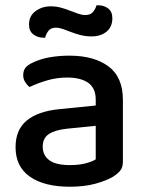

<svg xmlns="http://www.w3.org/2000/svg" viewBox="-20 -693 551 728"><path d="M245 -67Q280 -67 306 -74Q332 -81 343 -89V-216L234 -205Q188 -200 165 -184.5Q142 -169 142 -137Q142 -104 167 -85.5Q192 -67 245 -67ZM243 -482Q336 -482 391 -441.5Q446 -401 446 -314V-81Q446 -58 435.5 -45.5Q425 -33 407 -22Q381 -7 340 4Q299 15 245 15Q148 15 93.5 -23Q39 -61 39 -135Q39 -201 81.5 -236Q124 -271 204 -279L343 -293V-315Q343 -359 314.5 -379Q286 -399 235 -399Q195 -399 158 -388Q121 -377 92 -363Q82 -371 75 -382.5Q68 -394 68 -408Q68 -425 76.5 -436Q85 -447 103 -455Q131 -469 167 -475.5Q203 -482 243 -482ZM172 -669Q193 -669 211 -664Q229 -659 245.5 -652.5Q262 -646 276.5 -641Q291 -636 304 -636Q323 -636 332.5 -647.5Q342 -659 346 -673H352Q374 -673 390 -661Q406 -649 406 -624Q406 -591 384 -573Q362 -555 327 -555Q305 -555 285.5 -560Q266 -565 249.5 -571.5Q233 -578 218.5 -583Q204 -588 192 -588Q173 -588 164 -576.5Q155 -565 151 -550H145Q123 -550 106.5 -562.5Q90 -575 90 -600Q90 -633 115 -651Q140 -669 172 -669Z"/></svg>

Font: Baloo Bhaina 2 Medium
Style: Regular
Weight: 500
Designer: Yesha Goshar, Manish Minz, Shuchita Grover and Ek Type
Foundry: Ek Type
Version: Version 1.640;hotconv 1.0.111;makeotfexe 2.5.65597; ttfautoh